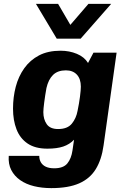

<svg xmlns="http://www.w3.org/2000/svg" viewBox="-20 -782 640 988"><path d="M244 186Q196 186 155 176Q114 166 84 145Q54 124 38 93Q22 62 25 20H182Q182 39 190.5 53.5Q199 68 216 76Q233 84 259 84Q306 84 326.5 59Q347 34 353 -8L361 -63Q338 -39 305.5 -28Q273 -17 224 -17Q161 -17 122 -43.5Q83 -70 65 -116.5Q47 -163 47 -223Q47 -282 61 -335.5Q75 -389 105 -431Q135 -473 181 -497Q227 -521 292 -521Q337 -521 375.5 -505Q414 -489 433 -458L461 -511H580L513 -34Q503 39 473 88Q443 137 387.5 161.5Q332 186 244 186ZM279 -118Q327 -118 349.5 -145.5Q372 -173 379 -211Q387 -249 391.5 -284Q396 -319 396 -336Q396 -376 375.5 -398Q355 -420 319 -420Q277 -420 253 -396.5Q229 -373 219 -329Q212 -290 207.5 -255Q203 -220 203 -205Q203 -168 220.5 -143Q238 -118 279 -118ZM552 -762 395 -583H272L165 -762H279L342 -654L435 -762Z"/></svg>

Font: Chivo Mono Medium
Style: Bold Italic
Weight: 700
Italic angle: -8.05°
Monospace: yes
Version: Version 1.008